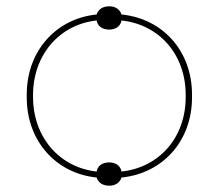

<svg xmlns="http://www.w3.org/2000/svg" viewBox="-20 -565 695 610"><path d="M287 -1C292 15 306 25 327 25C347 25 361 15 366 -1C497 -14 590 -117 590 -255V-265C590 -403 497 -506 366 -519C361 -535 347 -545 327 -545C306 -545 292 -535 287 -519C158 -506 65 -403 65 -265V-255C65 -117 158 -14 287 -1ZM287 -20C169 -33 85 -129 85 -257V-263C85 -391 169 -487 287 -500C290 -482 305 -471 327 -471C348 -471 363 -482 366 -500C486 -487 570 -392 570 -263V-257C570 -128 486 -33 366 -20C363 -38 348 -49 327 -49C305 -49 290 -38 287 -20Z"/></svg>

Font: Fixel Display Thin
Style: Regular
Weight: 100
Designer: AlfaBravo + MacPaw
Foundry: Kyrylo Tkachov, Marchela Mozhyna, Serhii Makarenko, Maria Weinstein, Zakhar Kryvoshyya
Version: Version 1.211